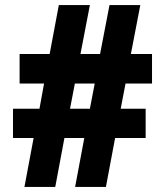

<svg xmlns="http://www.w3.org/2000/svg" viewBox="-20 -800 648 754"><path d="M76 -66H197L233 -258H311L275 -66H396L432 -258H552V-373H454L473 -472H577V-588H494L531 -780H410L373 -588H296L333 -780H211L175 -588H57V-472H153L135 -373H31V-258H112ZM255 -373 274 -472H352L333 -373Z"/></svg>

Font: Noto Sans Malayalam UI Condensed Black
Style: Regular
Weight: 900
Width: 3
Designer: Jelle Bosma - Monotype Design Team
Foundry: Monotype Imaging Inc.
Version: Version 2.104